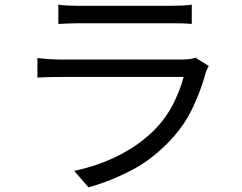

<svg xmlns="http://www.w3.org/2000/svg" viewBox="-20 -765 1040 826"><path d="M231 -745Q251 -742 274 -741Q297 -740 321 -740Q336 -740 375.5 -740Q415 -740 465.5 -740Q516 -740 566.5 -740Q617 -740 657 -740Q697 -740 714 -740Q738 -740 762 -741Q786 -742 805 -745V-662Q787 -664 762.5 -664.5Q738 -665 713 -665Q696 -665 656.5 -665Q617 -665 567 -665Q517 -665 466.5 -665Q416 -665 376.5 -665Q337 -665 321 -665Q298 -665 275 -664Q252 -663 231 -662ZM878 -481Q875 -475 870.5 -466.5Q866 -458 865 -452Q845 -378 810 -303.5Q775 -229 719 -168Q640 -82 548.5 -34Q457 14 361 41L299 -30Q405 -52 496 -99Q587 -146 651 -213Q697 -261 726.5 -320.5Q756 -380 770 -434Q759 -434 728.5 -434Q698 -434 654 -434Q610 -434 559.5 -434Q509 -434 457.5 -434Q406 -434 361.5 -434Q317 -434 284.5 -434Q252 -434 239 -434Q221 -434 195 -433.5Q169 -433 141 -431V-515Q169 -512 194 -510.5Q219 -509 239 -509Q250 -509 281 -509Q312 -509 356 -509Q400 -509 451 -509Q502 -509 553 -509Q604 -509 648 -509Q692 -509 723.5 -509Q755 -509 766 -509Q783 -509 798 -511Q813 -513 821 -517Z"/></svg>

Font: Noto Sans SC Thin
Style: Regular
Weight: 400
Version: Version 2.004-H2;hotconv 1.0.118;makeotfexe 2.5.65603